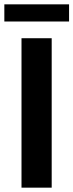

<svg xmlns="http://www.w3.org/2000/svg" viewBox="-31 -864 338 884"><path d="M68 0V-688H207V0ZM-11 -765V-844H287V-765Z"/></svg>

Font: Saira Semi Condensed SemiBold
Style: Regular
Weight: 600
Width: 4
Designer: Hector Gatti with collaboration of the Omnibus-Type team
Foundry: Omnibus-Type
Version: Version 1.001; ttfautohint (v1.8)